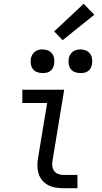

<svg xmlns="http://www.w3.org/2000/svg" viewBox="-20 -994 540 1014"><path d="M315 0Q294 0 273 -3.5Q252 -7 234 -16.5Q216 -26 203 -41.5Q190 -57 184 -76.5Q178 -96 177.5 -117.5Q177 -139 181 -160L229 -450H98V-520H319L258 -149Q255 -134 256 -119Q257 -104 265 -92.5Q273 -81 286.5 -75.5Q300 -70 315 -70H389V0ZM405 -608Q390 -608 376 -613Q362 -618 353.5 -629.5Q345 -641 343 -655.5Q341 -670 343 -685Q345 -695 350.5 -705Q356 -715 365 -721.5Q374 -728 384 -730.5Q394 -733 405 -733Q420 -733 433.5 -727.5Q447 -722 455.5 -710.5Q464 -699 466 -684.5Q468 -670 466 -655Q464 -645 459 -635Q454 -625 445 -618.5Q436 -612 425.5 -610Q415 -608 405 -608ZM205 -608Q190 -608 176 -613Q162 -618 153.5 -629.5Q145 -641 143 -655.5Q141 -670 143 -685Q145 -695 150.5 -705Q156 -715 165 -721.5Q174 -728 184 -730.5Q194 -733 205 -733Q220 -733 233.5 -727.5Q247 -722 255.5 -710.5Q264 -699 266 -684.5Q268 -670 266 -655Q264 -645 259 -635Q254 -625 245 -618.5Q236 -612 225.5 -610Q215 -608 205 -608ZM311 -782 266 -828 422 -974 478 -916Z"/></svg>

Font: Iosevka Gothic
Style: Italic
Weight: 400
Italic angle: -9°
Monospace: yes
Designer: Belleve Invis
Foundry: Belleve Invis
Version: Version 15.5.1; ttfautohint (v1.8.4)